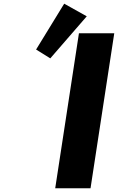

<svg xmlns="http://www.w3.org/2000/svg" viewBox="-20 -1002 628 1022"><path d="M588.2 -825H400.2L273.9 0H461.9ZM172.1 -738.3 247.6 -691.3 441.8 -915.2 321.7 -982.4Z"/></svg>

Font: Sztylet
Style: BdObl
Weight: 700
Foundry: Cannot Into Space Fonts, PlusOne Fonts
Version: Version 0.12